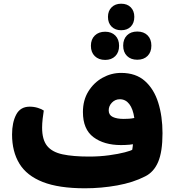

<svg xmlns="http://www.w3.org/2000/svg" viewBox="-20 -999 943 1035"><path d="M647 -358Q661 -358 675.5 -359Q690 -360 704 -363Q697 -412 677 -438Q657 -464 626 -464Q601 -464 583.5 -446Q566 -428 566 -404Q566 -379 588 -368.5Q610 -358 647 -358ZM460 -155Q517 -155 568 -162Q619 -169 653 -178Q687 -187 693 -192Q696 -209 697.5 -232Q699 -255 699 -279L724 -228Q702 -221 678.5 -219Q655 -217 632 -217Q541 -217 484 -259.5Q427 -302 427 -395Q427 -459 456.5 -506.5Q486 -554 533 -580Q580 -606 633 -606Q712 -606 761 -562.5Q810 -519 833 -445.5Q856 -372 856 -281Q856 -181 832.5 -126Q809 -71 762 -48Q698 -15 612 0.5Q526 16 438 16Q297 16 210.5 -18Q124 -52 84.5 -117Q45 -182 45 -274Q45 -339 67.5 -381.5Q90 -424 140 -424Q163 -424 184 -417.5Q205 -411 216 -403Q213 -387 210 -359.5Q207 -332 207 -311Q207 -246 234 -212.5Q261 -179 317.5 -167Q374 -155 460 -155ZM633 -836Q601 -836 581.5 -855.5Q562 -875 562 -908Q562 -940 581.5 -959.5Q601 -979 633 -979Q666 -979 685 -959.5Q704 -940 704 -908Q704 -875 685 -855.5Q666 -836 633 -836ZM547 -676Q512 -676 491 -696.5Q470 -717 470 -752Q470 -787 491 -807.5Q512 -828 547 -828Q581 -828 601.5 -807.5Q622 -787 622 -752Q622 -717 601.5 -696.5Q581 -676 547 -676ZM720 -677Q685 -677 664.5 -697.5Q644 -718 644 -753Q644 -788 664.5 -808.5Q685 -829 720 -829Q755 -829 775.5 -808.5Q796 -788 796 -753Q796 -718 775.5 -697.5Q755 -677 720 -677Z"/></svg>

Font: Baloo Bhaijaan 2 ExtraBold
Style: Regular
Weight: 800
Designer: Sanskriti Dholi, Noopur Datye and Ek Type
Foundry: Ek Type
Version: Version 1.701